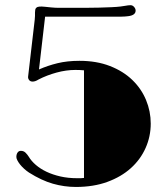

<svg xmlns="http://www.w3.org/2000/svg" viewBox="-20 -721 655 750"><path d="M93.3 -46.9Q83 -53.7 74 -62Q64.9 -70.3 58.3 -78.6Q51.8 -86.9 47.9 -94.5Q43.9 -102.1 43.9 -107.9Q43.9 -118.2 48.6 -125Q53.2 -131.8 61.5 -131.8Q72.8 -131.8 80.3 -124Q87.9 -116.2 92.3 -108.9Q102.5 -91.8 120.1 -76.7Q137.7 -61.5 161.9 -50Q186 -38.6 216.1 -31.7Q246.1 -24.9 280.8 -24.9Q288.6 -24.9 295.2 -24.9Q301.8 -24.9 308.1 -25.9V-446.3Q292 -447.8 274.4 -447.8Q238.8 -447.8 200.9 -437.5Q163.1 -427.2 130.9 -410.6Q123 -405.8 117.7 -404.1Q112.3 -402.3 107.4 -402.3Q98.1 -402.3 93.5 -408.7Q88.9 -415 89.8 -421.9L115.7 -644.5Q116.7 -651.9 116.7 -658.9Q116.7 -666 116.7 -672.1Q116.7 -678.2 117.7 -683.1Q118.7 -688 121.6 -690.4Q126 -694.8 134.5 -695.3Q143.1 -695.8 154.8 -694.6Q166.5 -693.4 181.2 -691.9Q195.8 -690.4 212.4 -690.4H308.6Q339.8 -690.4 366.9 -691.2Q394 -691.9 415.3 -692.9Q436.5 -693.8 450.9 -695.6Q465.3 -697.3 471.7 -698.7Q475.6 -699.2 479.5 -700Q483.4 -700.7 489.7 -700.7Q498 -700.7 503.9 -693.8Q509.8 -687 509.8 -679.7Q509.8 -661.1 480 -657.7Q468.8 -656.2 454.8 -656Q440.9 -655.8 428.2 -655.8H156.2L132.3 -449.7Q166.5 -464.8 204.6 -474.1Q242.7 -483.4 290.5 -483.4Q357.4 -483.4 409.4 -463.1Q461.4 -442.9 496.8 -408.7Q532.2 -374.5 550.5 -330.3Q568.8 -286.1 568.8 -238.3Q568.8 -188 548.8 -143.1Q528.8 -98.1 491.2 -64.2Q453.6 -30.3 399.4 -10.5Q345.2 9.3 276.4 9.3Q231 9.3 186.5 -3.4Q142.1 -16.1 93.3 -46.9Z"/></svg>

Font: Limelight
Style: Regular
Weight: 400
Designer: Nicole Fally with help from Eben Sorkin
Foundry: Nicole Fally with help from Eben Sorkin
Version: Version 1.002